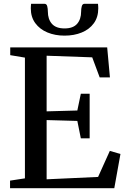

<svg xmlns="http://www.w3.org/2000/svg" viewBox="-20 -993 667 1013"><path d="M111.5 -52V-689L34 -702V-743H545.5L560 -584.5H506L466.5 -690.5L226 -699V-405.5L388 -410L406.5 -498.5H453V-263H406.5L388 -355L226 -359.5V-47L497.5 -59.5L559.5 -197L615.5 -180.5L583 0H33V-40ZM214.5 -973Q226 -973 229.2 -960Q232.5 -947 232.5 -932Q232.5 -891.5 254 -867.2Q275.5 -843 320.5 -843Q365.5 -843 386.8 -867.2Q408 -891.5 408 -932Q408 -947 411.5 -960Q415 -973 426 -973H497Q497.5 -967.5 498 -961.2Q498.5 -955 498.5 -949Q498.5 -902.5 475 -870.2Q451.5 -838 411.2 -821.5Q371 -805 320.5 -805Q270.5 -805 230.2 -821.8Q190 -838.5 166.2 -870.8Q142.5 -903 142.5 -949Q142.5 -955 143 -961.2Q143.5 -967.5 144 -973Z"/></svg>

Font: Merriweather 60pt Medium
Style: Regular
Weight: 500
Version: Version 2.100